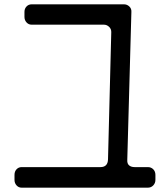

<svg xmlns="http://www.w3.org/2000/svg" viewBox="-20 -763 768 887"><path d="M80 104H663Q678 104 688 93.5Q698 83 698 68V45Q698 29 688 19Q678 9 663 9H602Q586 9 576.5 1Q567 -7 568 -24L587 -708Q588 -723 577.5 -733Q567 -743 553 -743H126Q112 -743 102.5 -733Q93 -723 93 -708V-685Q93 -670 102.5 -659.5Q112 -649 126 -649H460Q474 -649 484.5 -638.5Q495 -628 494 -613L479 -27Q478 9 444 9H80Q66 9 56.5 19Q47 29 47 45V68Q47 83 56.5 93.5Q66 104 80 104Z"/></svg>

Font: WD-XL Lubrifont TC
Style: Regular
Weight: 400
Designer: [WD-XL Lubrifont] Copyright 2020-2022 (c) NightFurySL2001, Skr-ZERO; [ZCOOL QingKe HuangYou] Copyright 2018-2022 (c) The
Version: Version 2.001;hotconv 1.1.1;makeotfexe 2.6.0